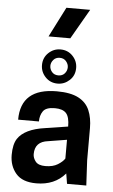

<svg xmlns="http://www.w3.org/2000/svg" viewBox="-67 -1086 671 1142"><g transform="rotate(5 269.0 -515.0)"><path d="M34 0ZM194 13Q111 13 72.5 -32Q34 -77 34 -143Q34 -206 56 -240Q97 -302 219 -319L354 -340Q354 -397 333.5 -419.5Q313 -442 266 -442Q213 -442 195.5 -416.5Q178 -391 178 -355H54Q54 -543 269 -543Q351 -543 398 -518.5Q445 -494 464.5 -448.5Q484 -403 484 -342V-150L492 0H377L367 -61Q304 13 194 13ZM269 -589Q225 -589 196 -619.5Q167 -650 167 -691Q167 -735 197.5 -764Q228 -793 269 -793Q313 -793 342 -762.5Q371 -732 371 -691Q371 -646 340 -617.5Q309 -589 269 -589ZM239 -94Q284 -94 313 -112Q342 -130 354 -149V-261L243 -243Q164 -234 164 -159Q164 -136 180.5 -115Q197 -94 239 -94ZM269 -638Q293 -638 307 -654Q321 -670 321 -691Q321 -710 307 -726.5Q293 -743 269 -743Q245 -743 231 -726.5Q217 -710 217 -691Q217 -670 231 -654Q245 -638 269 -638ZM424 -864ZM321 -864H191L282 -1043H424Z"/></g></svg>

Font: Tanohe Sans SemiBold
Style: Regular
Weight: 600
Designer: Village Type and Design LLC & Cristiano Sobral
Foundry: Cooper Hewitt Smithsonian Design Museum
Version: Version 1.00;September 29, 2021;FontCreator 13.0.0.2655 64-b